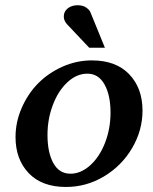

<svg xmlns="http://www.w3.org/2000/svg" viewBox="-20 -726 597 748"><path d="M337.9 -490.7Q432.1 -490.7 483.6 -436.5Q535.2 -382.3 535.2 -295.4Q535.2 -217.8 494.6 -148.9Q454.1 -80.1 385.3 -38.8Q316.4 2.4 237.3 2.4Q143.1 2.4 91.8 -51.5Q40.5 -105.5 40.5 -191.9Q40.5 -250.5 64.5 -305.4Q88.4 -360.4 128.2 -400.9Q168 -441.4 223.1 -466.1Q278.3 -490.7 337.9 -490.7ZM320.3 -439Q278.8 -439 242.9 -405.8Q207 -372.6 186 -317.4Q165 -262.2 165 -200.2Q165 -132.3 187.7 -90.8Q210.4 -49.3 254.4 -49.3Q295.4 -49.3 331.8 -82.3Q368.2 -115.2 389.4 -170.2Q410.6 -225.1 410.6 -287.1Q410.6 -355 387.2 -397Q363.8 -439 320.3 -439ZM388.7 -540H327.6L242.7 -629.9Q228.5 -644.5 228.5 -661.6Q228.5 -681.2 243.9 -693.4Q259.3 -705.6 282.7 -705.6Q303.2 -705.6 316.2 -696.3Q329.1 -687 332.5 -677.7Q378.4 -564.9 388.7 -540Z"/></svg>

Font: Flanker
Style: Bold Italic
Weight: 700
Italic angle: -12°
Designer: Flanker
Version: Version 2.000